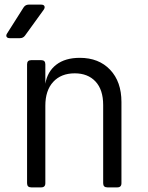

<svg xmlns="http://www.w3.org/2000/svg" viewBox="-20 -810 640 830"><path d="M115 0Q97 0 97 -18V-532Q97 -550 115 -550H158Q176 -550 176 -532V-448Q185 -501 223.5 -530.5Q262 -560 325 -560Q407 -560 456 -508.5Q505 -457 505 -369V-18Q505 0 487 0H444Q426 0 426 -18V-356Q426 -422 393 -457.5Q360 -493 303 -493Q244 -493 210 -456Q176 -419 176 -353V-18Q176 0 158 0ZM22 -645Q12 -645 8.5 -651Q5 -657 11 -666L82 -778Q90 -790 104 -790H158Q169 -790 172 -783.5Q175 -777 169 -768L88 -656Q80 -645 66 -645Z"/></svg>

Font: Pitagon Sans Mono Light
Style: Regular
Weight: 300
Monospace: yes
Designer: Travis Tran
Foundry: Pitagon
Version: Version 1.001; ttfautohint (v1.8.4.7-5d5b);gftools[0.9.26]